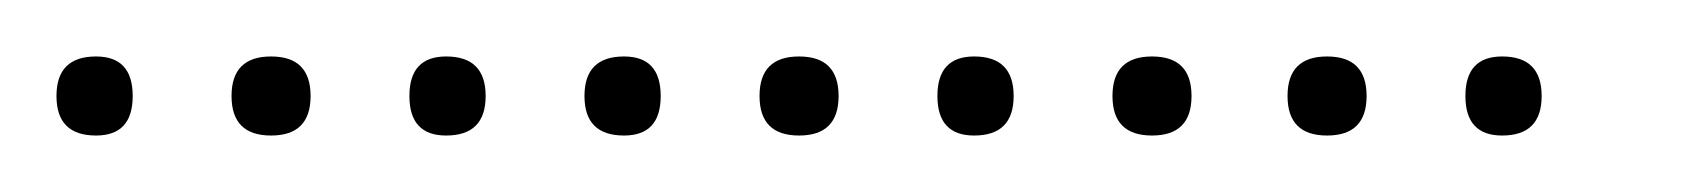

<svg xmlns="http://www.w3.org/2000/svg" viewBox="-20 -298 601 68"><path d="M14 -250Q0 -250 0 -264Q0 -278 14 -278Q27 -278 27 -264Q27 -250 14 -250ZM76 -250Q62 -250 62 -264Q62 -278 76 -278Q90 -278 90 -264Q90 -250 76 -250ZM138 -250Q125 -250 125 -264Q125 -278 138 -278Q152 -278 152 -264Q152 -250 138 -250ZM201 -250Q187 -250 187 -264Q187 -278 201 -278Q214 -278 214 -264Q214 -250 201 -250ZM263 -250Q249 -250 249 -264Q249 -278 263 -278Q277 -278 277 -264Q277 -250 263 -250ZM325 -250Q312 -250 312 -264Q312 -278 325 -278Q339 -278 339 -264Q339 -250 325 -250ZM388 -250Q374 -250 374 -264Q374 -278 388 -278Q402 -278 402 -264Q402 -250 388 -250ZM450 -250Q436 -250 436 -264Q436 -278 450 -278Q464 -278 464 -264Q464 -250 450 -250ZM512 -250Q499 -250 499 -264Q499 -278 512 -278Q526 -278 526 -264Q526 -250 512 -250Z"/></svg>

Font: FRB American Cursive Just Xheight
Style: Italic
Weight: 400
Italic angle: -25°
Version: Version 2.0;Modular Font Editor K font №1